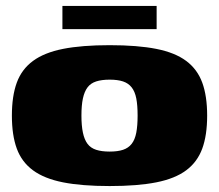

<svg xmlns="http://www.w3.org/2000/svg" viewBox="-20 -619 737 646"><path d="M349 7Q255 7 192 -5.5Q129 -18 91 -46Q53 -74 36.5 -119Q20 -164 20 -230Q20 -296 36.5 -341Q53 -386 91 -414Q129 -442 192 -454.5Q255 -467 349 -467Q443 -467 506 -454.5Q569 -442 606.5 -414Q644 -386 660.5 -341Q677 -296 677 -230Q677 -164 660.5 -119Q644 -74 606.5 -46Q569 -18 506 -5.5Q443 7 349 7ZM349 -109Q376 -109 394 -115Q412 -121 423 -135Q434 -149 438.5 -172.5Q443 -196 443 -230Q443 -265 438.5 -288Q434 -311 423 -325Q412 -339 394 -345Q376 -351 349 -351Q322 -351 303.5 -345Q285 -339 274.5 -325Q264 -311 259 -288Q254 -265 254 -230Q254 -196 259 -172.5Q264 -149 274.5 -135Q285 -121 303.5 -115Q322 -109 349 -109ZM190 -521V-599H507V-521Z"/></svg>

Font: Genos Black
Style: Regular
Weight: 900
Designer: Robert E. Leuschke
Foundry: Robert E. Leuschke
Version: Version 1.010